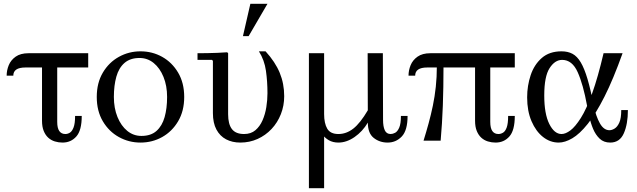

<svg xmlns="http://www.w3.org/2000/svg" viewBox="-20 -740 3351 1010"><path d="M444 -385H114Q50 -385 50 -342H15Q15 -370 26 -397Q37 -424 62.5 -442Q88 -460 130 -460H444ZM281 -394V-99Q281 -66 292 -50.5Q303 -35 324 -35Q336 -35 347.5 -42Q359 -49 367 -69.5Q375 -90 375 -130H410Q410 -54 381.5 -22Q353 10 309 10Q288 10 268.5 4Q249 -2 234 -15.5Q219 -29 210 -51Q201 -73 201 -105V-394Z M719 -470Q781 -470 833 -441Q885 -412 917 -358Q949 -304 949 -230Q949 -156 917 -102Q885 -48 833 -19Q781 10 719 10Q658 10 605.5 -19Q553 -48 521 -102Q489 -156 489 -230Q489 -304 521 -358Q553 -412 605.5 -441Q658 -470 719 -470ZM724 -25Q774 -25 803.5 -51.5Q833 -78 846 -124Q859 -170 859 -230Q859 -289 840 -335.5Q821 -382 788.5 -408.5Q756 -435 714 -435Q665 -435 635 -409Q605 -383 592 -336.5Q579 -290 579 -230Q579 -171 598 -124.5Q617 -78 649.5 -51.5Q682 -25 724 -25Z M1244 10Q1202 10 1169.5 -7Q1137 -24 1118.5 -58.5Q1100 -93 1100 -145V-420L1095 -425H1019V-460Q1045 -460 1071 -460.5Q1097 -461 1123 -462Q1149 -463 1175 -465L1180 -460V-139Q1180 -113 1185 -93.5Q1190 -74 1200 -61Q1210 -48 1226 -41.5Q1242 -35 1264 -35Q1300 -35 1323.5 -55Q1347 -75 1361 -107Q1375 -139 1381 -176.5Q1387 -214 1387 -250Q1387 -311 1379 -367.5Q1371 -424 1342 -470H1377Q1428 -414 1451.5 -357Q1475 -300 1475 -234Q1475 -184 1457.5 -139.5Q1440 -95 1408.5 -61.5Q1377 -28 1335 -9Q1293 10 1244 10ZM1258 -550 1297 -720H1387L1288 -550Z M1915 -95Q1887 -48 1845 -19Q1803 10 1760 10Q1731 10 1709.5 -2.5Q1688 -15 1673.5 -36Q1659 -57 1652 -84Q1645 -111 1645 -140H1605V-460H1685V-140Q1685 -91 1701.5 -63Q1718 -35 1760 -35Q1802 -35 1838.5 -63.5Q1875 -92 1915 -160ZM1685 -200V250H1605V-200ZM2019 10Q1977 10 1946 -14.5Q1915 -39 1915 -95L1914 -460H1994L1995 -109Q1995 -75 2004 -55Q2013 -35 2035 -35Q2046 -35 2058.5 -41.5Q2071 -48 2080 -68.5Q2089 -89 2089 -130H2124Q2124 -54 2093.5 -22Q2063 10 2019 10Z M2688 -385H2228Q2164 -385 2164 -342H2129Q2129 -370 2140 -397Q2151 -424 2176.5 -442Q2202 -460 2244 -460H2688ZM2559 -394V-99Q2559 -66 2570 -50.5Q2581 -35 2602 -35Q2614 -35 2626 -42Q2638 -49 2645.5 -69.5Q2653 -90 2653 -130H2688Q2688 -54 2659.5 -22Q2631 10 2587 10Q2566 10 2546.5 4Q2527 -2 2512 -15.5Q2497 -29 2488 -51Q2479 -73 2479 -105V-394ZM2278 -391H2313Q2313 -279 2309.5 -184.5Q2306 -90 2298 0H2208Q2222 -45 2234.5 -90.5Q2247 -136 2257 -184Q2267 -232 2272.5 -283.5Q2278 -335 2278 -391Z M2919 10Q2874 10 2836.5 -19.5Q2799 -49 2776 -102.5Q2753 -156 2753 -228Q2753 -289 2771.5 -344.5Q2790 -400 2830 -435Q2870 -470 2934 -470Q2967 -470 2991.5 -457Q3016 -444 3035 -412Q3054 -380 3070.5 -324.5Q3087 -269 3103 -185H3068Q3048 -295 3019 -360Q2990 -425 2937 -425Q2899 -425 2871 -381.5Q2843 -338 2843 -238Q2843 -141 2869.5 -88Q2896 -35 2934 -35Q2955 -35 2980.5 -54Q3006 -73 3035.5 -119.5Q3065 -166 3095 -249Q3125 -332 3155 -460H3255Q3206 -323 3160 -232Q3114 -141 3071.5 -88Q3029 -35 2990.5 -12.5Q2952 10 2919 10ZM3190 10Q3156 10 3134.5 -10.5Q3113 -31 3100 -62Q3087 -93 3080 -126.5Q3073 -160 3068 -185H3103Q3115 -128 3135.5 -91.5Q3156 -55 3186 -55Q3199 -55 3213.5 -64Q3228 -73 3238 -95.5Q3248 -118 3248 -161H3283Q3283 -87 3261.5 -38.5Q3240 10 3190 10Z"/></svg>

Font: Brygada 1918
Style: Regular
Weight: 400
Designer: Mateusz Machalski | Borys Kosmynka | Przemek Hoffer
Foundry: NIEPODLEGLA 2018
Version: Version 3.006